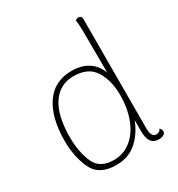

<svg xmlns="http://www.w3.org/2000/svg" viewBox="-176 -842 896 967"><g transform="rotate(-30 272.0 -358.0)"><path d="M508 -17Q508 -6 497 0.5Q486 7 468 7Q411 7 411 -73V-138Q385 -71 337.5 -29.5Q290 12 219 12Q119 12 86 -60Q53 -132 53 -222Q53 -358 106 -435Q159 -512 259 -512Q316 -512 355 -486.5Q394 -461 411 -414L410 -628Q410 -700 405 -720Q413 -728 423 -728Q442 -728 442 -706L441 -71Q441 -21 471 -21Q490 -21 498 -39Q508 -28 508 -17ZM411 -286Q411 -368 375.5 -426Q340 -484 253 -484Q175 -484 130 -418.5Q85 -353 85 -224Q85 -142 112 -79Q139 -16 221 -16Q277 -16 320.5 -50.5Q364 -85 387.5 -146.5Q411 -208 411 -286Z"/></g></svg>

Font: Arima Madurai Thin
Style: Regular
Weight: 250
Designer: Joana Correia and Natanael Gama
Foundry: NDISCOVER
Version: Version 1.020; ttfautohint (v1.5) -l 7 -r 28 -G 50 -x 13 -D 